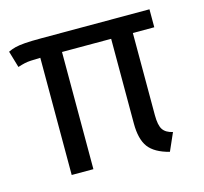

<svg xmlns="http://www.w3.org/2000/svg" viewBox="-85 -635 786 741"><g transform="rotate(-15 307.5 -264.0)"><path d="M572.3 -540V-468.2H486.7V-140Q486.7 -99.5 498.2 -82.3Q509.7 -65.1 537.4 -59L506.2 11.8Q447.7 -3.1 423.8 -35.1Q400 -67.2 400 -129.7V-468.2H203.6V0H116.9V-468.2Q92.8 -467.7 79 -466.9Q65.1 -466.2 53.6 -463.6Q42.1 -461 26.2 -455.9L6.7 -522.1Q20.5 -528.7 35.6 -532.6Q50.8 -536.4 74.9 -538.2Q99 -540 140 -540Z"/></g></svg>

Font: FiraCode Nerd Font
Style: Regular
Weight: 400
Designer: Carrois Corporate, Edenspiekermann AG, Nikita Prokopov
Foundry: Carrois Corporate, Edenspiekermann AG, Nikita Prokopov
Version: Version 6.002;Nerd Fonts 2.1.0